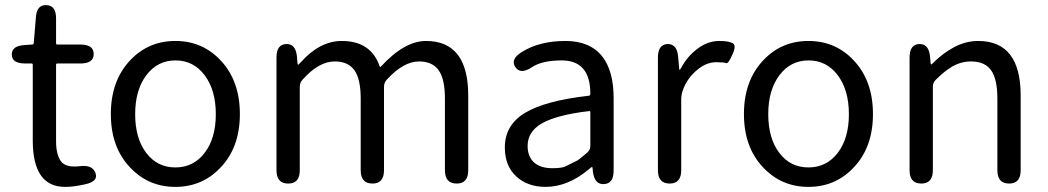

<svg xmlns="http://www.w3.org/2000/svg" viewBox="-20 -717 4092 750"><path d="M292 7Q263 13 234 13Q108 13 108 -168V-464Q108 -469 103 -469H79Q27 -469 26 -503Q25 -538 76 -541L105 -543Q112 -543 112 -550L120 -647Q123 -699 161 -697Q199 -696 199 -645V-548Q199 -543 204 -543H294Q346 -543 346 -506Q346 -469 294 -469H204Q199 -469 199 -464V-166Q199 -113 218 -87Q237 -61 293 -68Q341 -74 353 -41Q365 -8 312 3Z M489 -62Q413 -141 413 -271.5Q413 -402 489 -482Q560 -557 665 -557Q770 -557 841 -482Q917 -402 917 -271.5Q917 -141 841 -62Q770 13 665 13Q560 13 489 -62ZM551 -120Q594 -63 665 -63Q736 -63 779.5 -120Q823 -177 823 -271Q823 -365 779.5 -423Q736 -481 665.5 -481Q595 -481 551.5 -423Q508 -365 508 -271Q508 -177 551 -120Z M1106 0Q1060 0 1060 -52V-492Q1060 -543 1097 -545Q1135 -547 1140 -496L1142 -470Q1143 -464 1144.5 -464Q1146 -464 1156 -475Q1230 -557 1315 -557Q1429 -557 1463 -458Q1465 -453 1468 -457Q1560 -557 1644 -557Q1809 -557 1809 -344V-52Q1809 0 1764 0Q1718 0 1718 -52V-332Q1718 -408 1693.5 -442.5Q1669 -477 1617 -477Q1556 -477 1491 -406Q1480 -394 1480 -378V-52Q1480 0 1435 0Q1389 0 1389 -52V-332Q1389 -408 1364.5 -442.5Q1340 -477 1288 -477Q1225 -477 1162 -406Q1151 -394 1151 -378V-52Q1151 0 1106 0Z M2111 13Q2041 13 1996.5 -28Q1952 -69 1952 -141Q1952 -229 2031.5 -276.5Q2111 -324 2280 -343Q2286 -344 2286 -351Q2286 -481 2174 -481Q2097 -481 2057 -454Q2013 -425 1993 -455Q1973 -485 2017 -513Q2086 -557 2189 -557Q2285 -557 2333 -496Q2377 -439 2377 -334V-51Q2377 0 2340 2Q2303 5 2296 -46L2295 -58Q2294 -65 2292.5 -65Q2291 -65 2278 -54Q2197 13 2111 13ZM2137 -60Q2175 -60 2189 -67Q2212 -78 2235 -90Q2244 -95 2275 -122Q2286 -132 2286 -147V-279Q2286 -284 2281 -283Q2153 -268 2095 -234Q2041 -202 2041 -147Q2041 -103 2069 -80Q2094 -60 2137 -60Z M2596 0Q2550 0 2550 -52V-492Q2550 -543 2587 -545Q2625 -546 2629 -495L2633 -450Q2633 -444 2634.5 -444Q2636 -444 2642 -454Q2665 -497 2705 -527Q2745 -557 2790 -557Q2825 -557 2841.5 -548.5Q2858 -540 2841 -504Q2825 -467 2816.5 -470.5Q2808 -474 2778 -474Q2740 -474 2706 -446Q2666 -414 2649 -369Q2641 -349 2641 -328V-52Q2641 0 2596 0Z M2962 -62Q2886 -141 2886 -271.5Q2886 -402 2962 -482Q3033 -557 3138 -557Q3243 -557 3314 -482Q3390 -402 3390 -271.5Q3390 -141 3314 -62Q3243 13 3138 13Q3033 13 2962 -62ZM3024 -120Q3067 -63 3138 -63Q3209 -63 3252.5 -120Q3296 -177 3296 -271Q3296 -365 3252.5 -423Q3209 -481 3138.5 -481Q3068 -481 3024.5 -423Q2981 -365 2981 -271Q2981 -177 3024 -120Z M3579 0Q3533 0 3533 -52V-492Q3533 -543 3570 -545Q3608 -547 3613 -496L3615 -471Q3616 -465 3617.5 -465Q3619 -465 3630 -476Q3664 -509 3702 -530Q3750 -557 3801 -557Q3967 -557 3967 -344V-52Q3967 0 3922 0Q3876 0 3876 -52V-332Q3876 -408 3851.5 -442.5Q3827 -477 3773 -477Q3733 -477 3698 -456Q3669 -439 3635 -405Q3624 -394 3624 -379V-52Q3624 0 3579 0Z"/></svg>

Font: Resource Han Rounded HK
Style: Regular
Weight: 400
Designer: Cyano Hao (round all glyphs); Ryoko NISHIZUKA  (kana, bopomofo & ideographs); Paul D. Hunt (Latin, Greek & Cyrillic); Sa
Foundry: Cyano Hao
Version: 0.990